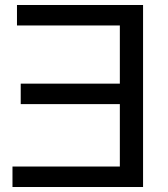

<svg xmlns="http://www.w3.org/2000/svg" viewBox="-20 -749 673 769"><path d="M460 -332H63V-414H460V-647H48V-729H553V0H30V-82H460Z"/></svg>

Font: ColatingCofangSans
Style: Regular
Weight: 400
Foundry: GNU
Version: Version 412.227;June 27, 2022;FontCreator 11.0.0.2412 32-bit